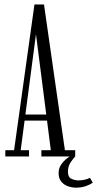

<svg xmlns="http://www.w3.org/2000/svg" viewBox="-20 -722 448 886"><path d="M4.5 0V-29H45L139 -701.5H183L279.5 -29H327V0H171V-29H214.5L146 -564L75.5 -29H114V0ZM82.5 -165.5V-193.5H208.5V-165.5ZM331 144Q312.5 144 293.8 137.5Q275 131 262.8 116.2Q250.5 101.5 250.5 76.5Q250.5 54.5 262 37.8Q273.5 21 288.8 9.2Q304 -2.5 315.5 -9L327 0Q317 10.5 305.2 28.2Q293.5 46 293.5 70Q293.5 96 309.8 103.2Q326 110.5 342.5 110.5Q354.5 110.5 369.8 107.5Q385 104.5 395 98.5L408 120.5Q397 129.5 376.2 136.8Q355.5 144 331 144Z"/></svg>

Font: Imbue 24pt Light
Style: Regular
Weight: 300
Designer: Tyler Finck
Foundry: Etcetera Type Company
Version: Version 1.102